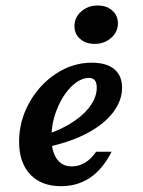

<svg xmlns="http://www.w3.org/2000/svg" viewBox="-20 -651 510 683"><path d="M47.9 -147Q47.9 -220.3 83.9 -285.1Q119.8 -349.9 179.3 -388.9Q238.8 -428 306.3 -428Q358.6 -428 386.4 -405.1Q414.2 -382.1 414.2 -339.2Q414.2 -292.6 381.9 -250.7Q349.7 -208.8 290.4 -177.3Q231.2 -145.9 151.9 -129L152.7 -175Q208.2 -194.8 246.6 -221.9Q285.1 -248.9 304.6 -279.1Q324.2 -309.2 324.2 -338.8Q324.2 -357.2 317.1 -365.6Q309.9 -373.9 296.9 -373.9Q265.5 -373.9 234.1 -343.2Q202.8 -312.5 182.9 -263Q163 -213.6 163 -161.8Q163 -113.4 181.7 -86.3Q200.4 -59.1 234.7 -59.1Q260.5 -59.1 282.4 -72.2Q304.3 -85.3 322.1 -111.3H376.9Q346 -49.9 301.1 -19.3Q256.1 11.3 197.1 11.3Q127 11.3 87.5 -30.6Q47.9 -72.6 47.9 -147ZM244.8 -558.2Q244.8 -588.8 268.9 -610.1Q293 -631.4 327.7 -631.4Q359.1 -631.4 379.3 -613.6Q399.5 -595.8 399.5 -568.1Q399.5 -537.5 375.4 -516.2Q351.3 -494.9 316.6 -494.9Q285.2 -494.9 265 -512.7Q244.8 -530.5 244.8 -558.2Z"/></svg>

Font: Playfair Micro SmCond SmLight
Style: Italic
Weight: 360
Width: 4
Italic angle: -15.6°
Designer: Claus Eggers Sørensen
Foundry: Claus Eggers Sørensen
Version: Version 2.203;Glyphs 3.3 (3326)